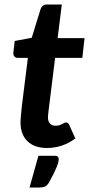

<svg xmlns="http://www.w3.org/2000/svg" viewBox="-20 -651 396 854"><path d="M71.3 -106.4Q71.3 -109.9 71.5 -115.2Q71.8 -120.6 72.5 -129.6Q73.2 -138.7 74.5 -151.4Q75.7 -164.1 77.6 -182.1L104 -393.6H58.1Q49.3 -393.6 43.7 -400.1Q38.1 -406.7 39.6 -419.4L45.4 -468.8L121.1 -482.9L160.6 -610.8Q167.5 -630.9 188.5 -630.9H254.9L236.3 -481.4H356L346.2 -393.6H225.1L199.7 -188.5Q197.3 -169.9 196 -158.7Q194.8 -147.5 194.1 -141.1Q193.4 -134.8 193.4 -132.1Q193.4 -129.4 193.4 -128.4Q193.4 -111.3 202.1 -101.6Q210.9 -91.8 227.5 -91.8Q237.3 -91.8 244.1 -94Q251 -96.2 256.3 -99.1Q261.7 -102.1 265.6 -104.2Q269.5 -106.4 273.4 -106.4Q283.2 -106.4 288.1 -95.2L314.9 -35.2Q287.6 -14.2 255.1 -3.4Q222.7 7.3 189 7.3Q162.1 7.3 140.4 0Q118.7 -7.3 103.3 -21.7Q87.9 -36.1 79.6 -57.4Q71.3 -78.6 71.3 -106.4ZM223.6 42Q234.9 42 238 46.9Q241.2 51.8 241.2 56.6Q241.2 62 239.5 69.8Q237.8 77.6 232.9 90.1Q228 102.5 219.5 119.9Q210.9 137.2 197.3 161.6Q189.5 174.8 179.2 179Q168.9 183.1 153.8 183.1H111.3L150.9 42Z"/></svg>

Font: Carlito
Style: Bold Italic
Weight: 700
Italic angle: -7°
Designer: Lukasz Dziedzic
Foundry: tyPoland Lukasz Dziedzic
Version: Version 1.104